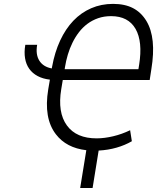

<svg xmlns="http://www.w3.org/2000/svg" viewBox="-20 -757 838 979"><path d="M109 -528.4H169.4Q160.9 -479 180.6 -447.6Q200.3 -416.2 244 -408L245.4 -415.8Q258.9 -490.4 286.6 -550.1Q314.3 -609.7 354 -651.3Q393.8 -692.8 445 -715Q496.1 -737.2 556.5 -737.2Q616.5 -737.2 658.2 -715.6Q699.9 -693.9 726.6 -649.9Q778.1 -564.6 751.8 -404.5L743.3 -349.1H300.1L292.3 -302.2Q272.7 -183.9 321 -117.5Q369.3 -51.1 473.7 -51.5Q513.5 -51.8 557.5 -62.3Q601.6 -72.8 643.5 -93L652.3 -36.9Q616.8 -16.3 574 -4.1Q531.2 8.2 483 10.7L452.1 201.7H388.8L420.1 8.9Q318.2 -2.8 264.9 -72.4Q201.7 -154.5 225.9 -301.1L234.4 -350.9Q198.2 -355.1 171.7 -369.3Q145.2 -383.5 129.1 -406.2Q112.9 -429 107.8 -459.9Q102.6 -490.8 109 -528.4ZM309.7 -404.1H685.7L689.3 -425.8Q708.5 -544.7 671.2 -609.7Q633.9 -674.7 546.5 -674.7Q510.3 -674.7 480.3 -664.2Q450.3 -653.8 425.8 -635.5Q401.3 -617.2 382.3 -592.3Q363.3 -567.5 349.3 -538.7Q335.2 -509.9 325.8 -478.3Q316.4 -446.7 311.4 -415.1Z"/></svg>

Font: Inter P Light
Style: Italic
Weight: 300
Italic angle: 9.39999°
Designer: Rasmus Andersson
Foundry: rsms
Version: Version 3.018;git-588b23468